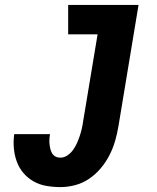

<svg xmlns="http://www.w3.org/2000/svg" viewBox="-20 -755 640 783"><path d="M226 8Q197 8 168.5 3Q140 -2 116.5 -15.5Q93 -29 75.5 -49.5Q58 -70 48.5 -96Q39 -122 36.5 -150.5Q34 -179 38 -208H184Q182 -197 181.5 -187Q181 -177 182 -167Q183 -157 185.5 -147Q188 -137 193 -129Q198 -121 206.5 -116.5Q215 -112 226 -112Q241 -112 254.5 -121Q268 -130 277.5 -143Q287 -156 293.5 -170.5Q300 -185 305 -200Q310 -215 313.5 -230Q317 -245 319 -260L378 -615H258V-735H545L463 -240Q458 -210 449.5 -180.5Q441 -151 426.5 -122.5Q412 -94 391 -69Q370 -44 343.5 -26Q317 -8 286.5 0Q256 8 226 8Z"/></svg>

Font: Iosevka Curly Slab HvEx
Style: Italic
Weight: 900
Width: 7
Italic angle: -9°
Monospace: yes
Designer: Belleve Invis
Foundry: Belleve Invis
Version: Version 11.1.0; ttfautohint (v1.8.3)